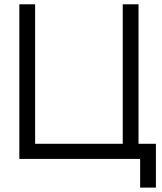

<svg xmlns="http://www.w3.org/2000/svg" viewBox="-20 -740 756 894"><path d="M632.5 133.5V0H70V-720H143.5V-70.5H551.5V-720H625V-70.5H706V133.5Z"/></svg>

Font: Vela Sans
Style: Regular
Weight: 400
Designer: Principal design: Mikhail Sharanda - project Manrope.
Design modification: Ravid Balaliev
Foundry: Mikhail Sharanda
Version: Version 1.001;August 23, 2023;FontCreator 14.0.0.2901 64-bit